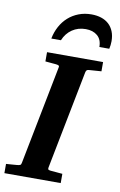

<svg xmlns="http://www.w3.org/2000/svg" viewBox="-114 -963 636 1018"><g transform="rotate(10 204.0 -454.5)"><path d="M329.1 -616.2Q321.3 -615.2 318.4 -611.1Q315.4 -606.9 314 -600.1L210 -69.8Q208.5 -61.5 211.9 -58.8Q215.3 -56.2 225.1 -55.2Q234.4 -54.7 244.6 -53.7Q253.4 -52.7 264.6 -51.8Q275.9 -50.8 288.1 -49.8V0H-15.1V-49.8Q-3.9 -50.8 6.6 -51.3Q17.1 -51.8 25.4 -52.7Q35.2 -53.7 43.9 -54.2Q55.2 -55.2 60.3 -57.9Q65.4 -60.5 66.9 -70.8L170.9 -601.1Q173.3 -609.9 168 -612.5Q162.6 -615.2 152.8 -616.2Q144 -616.7 134.8 -617.7Q126.5 -618.7 116.2 -619.4Q106 -620.1 96.2 -621.1V-670.9H397.9V-621.1ZM422.9 -787.1Q422.9 -776.9 421.6 -766.4Q420.4 -755.9 418 -746.1H364.7Q364.7 -786.1 340.8 -806.6Q316.9 -827.1 277.8 -827.1Q236.3 -827.1 204.8 -805.7Q173.3 -784.2 157.7 -746.1H106Q112.8 -781.7 129.2 -811.8Q145.5 -841.8 169.7 -863.3Q193.8 -884.8 225.3 -897Q256.8 -909.2 293.9 -909.2Q323.2 -909.2 346.9 -901.4Q370.6 -893.6 387.5 -878.2Q404.3 -862.8 413.6 -839.8Q422.9 -816.9 422.9 -787.1Z"/></g></svg>

Font: Charis SIL Eur
Style: Bold Italic
Weight: 700
Italic angle: -11°
Foundry: SIL International
Version: Version 5.000